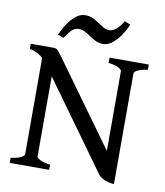

<svg xmlns="http://www.w3.org/2000/svg" viewBox="-84 -816 771 898"><g transform="rotate(10 301.0 -366.5)"><path d="M581.5 -541Q549.3 -536.6 533.7 -528.3Q518.1 -520 518.1 -513.2V-14.2L458.5 -31.7V-513.2Q458.5 -518.6 444.6 -527.3Q430.7 -536.1 395 -541V-565.9H581.5ZM518.1 13.2Q487.3 10.3 469 1.2Q450.7 -7.8 442.9 -18.6L106.4 -484.9Q88.4 -510.3 66.4 -523.9Q44.4 -537.6 21 -541V-565.9H128.4Q141.1 -565.9 147.9 -559.8Q154.8 -553.7 171.4 -530.8L461.9 -129.4Q468.3 -120.6 481.7 -103.5Q495.1 -86.4 506.6 -72.3Q518.1 -58.1 518.1 -58.1ZM21 0V-24.4Q54.2 -28.3 69.6 -37.1Q85 -45.9 85 -51.8V-531.7L144 -548.3V-51.8Q144 -46.4 158.7 -37.8Q173.3 -29.3 208 -24.4V0ZM463.9 -734.4Q453.6 -710 436.8 -684.3Q419.9 -658.7 398.7 -641.1Q377.4 -623.5 352.5 -623.5Q329.6 -623.5 309.3 -635.7Q289.1 -647.9 269.8 -660.4Q250.5 -672.9 231 -672.9Q211.9 -672.9 197.5 -658.7Q183.1 -644.5 167 -619.6L138.7 -629.9Q149.4 -654.3 166 -680.2Q182.6 -706.1 203.9 -723.9Q225.1 -741.7 250.5 -741.7Q274.9 -741.7 296.1 -729.2Q317.4 -716.8 335.7 -704.3Q354 -691.9 370.6 -691.9Q404.3 -691.9 436 -746.1Z"/></g></svg>

Font: Dai Banna SIL
Style: Regular
Weight: 400
Designer: Victor Gaultney
Foundry: SIL International
Version: Version 4.000